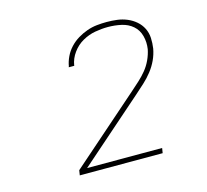

<svg xmlns="http://www.w3.org/2000/svg" viewBox="-82 -936 763 707"><g transform="rotate(-15 300.0 -583.0)"><path d="M139 -323 142 -342 403 -571Q420 -586 436 -600.5Q452 -615 465.5 -631.5Q479 -648 488 -667.5Q497 -687 501 -707Q501 -707 501 -707Q501 -707 501 -707Q505 -733 498.5 -757.5Q492 -782 474 -797.5Q456 -813 431 -818.5Q406 -824 380 -824Q356 -824 331 -819.5Q306 -815 283 -802Q260 -789 244 -767Q228 -745 224 -720Q224 -720 224 -719.5Q224 -719 224 -718H203Q203 -719 203 -719.5Q203 -720 204 -721Q207 -739 215.5 -757Q224 -775 238 -790Q252 -805 269.5 -815.5Q287 -826 305.5 -832.5Q324 -839 343 -841Q362 -843 380 -843Q401 -843 420.5 -840.5Q440 -838 458 -830.5Q476 -823 490.5 -810.5Q505 -798 513.5 -781Q522 -764 523 -744Q524 -724 521 -704Q517 -682 507.5 -661.5Q498 -641 483.5 -622.5Q469 -604 452 -588.5Q435 -573 417 -557L172 -342H458L455 -323Z"/></g></svg>

Font: Iosevka SS04 Thin Extended
Style: Italic
Weight: 100
Width: 7
Italic angle: -9°
Monospace: yes
Designer: Belleve Invis
Foundry: Belleve Invis
Version: Version 19.0.0; ttfautohint (v1.8.4)